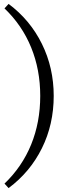

<svg xmlns="http://www.w3.org/2000/svg" viewBox="-20 -761 354 983"><path d="M24 -741Q134 -659 194.5 -536.5Q255 -414 255 -270Q255 -124 194.5 -2Q134 120 24 202L3 179Q93 93 139.5 -21Q186 -135 186 -270Q186 -404 139.5 -518Q93 -632 3 -718Z"/></svg>

Font: Piazzolla 24pt
Style: Regular
Weight: 400
Designer: Juan Pablo del Peral
Foundry: Huerta Tipografica
Version: Version 2.005